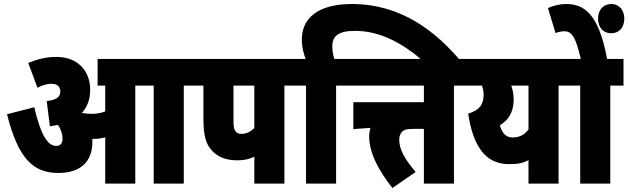

<svg xmlns="http://www.w3.org/2000/svg" viewBox="-20 -916 3135 958"><path d="M441 -209C441 -214 441 -219 441 -223C443 -223 445 -223 447 -223C466 -223 486 -225 505 -231V0H655V-489H747V0H897V-489H963V-622H467V-489H505V-360C480 -350 458 -348 435 -348C420 -348 404 -350 391 -352C390 -352 390 -353 389 -353C415 -382 430 -419 430 -468C430 -563 367 -632 262 -632C205 -632 164 -619 121 -602L167 -478C192 -492 217 -498 237 -498C268 -498 281 -482 281 -459C281 -432 259 -416 213 -412L229 -286C243 -288 256 -290 269 -293C283 -272 292 -250 292 -222C292 -204 284 -188 260 -188C218 -188 183 -243 151 -381L15 -346C71 -124 146 -53 271 -53C382 -53 441 -109 441 -209Z M1399 -489H1465V-622H951V-489H995V-325C995 -238 1008 -200 1032 -171C1058 -139 1098 -116 1164 -116C1198 -116 1224 -122 1249 -134V0H1399ZM1249 -489V-277C1230 -258 1208 -248 1185 -248C1171 -248 1162 -252 1156 -260C1146 -273 1145 -287 1145 -322V-489Z M1507 -489V0H1657V-489H1723V-622H1648C1642 -641 1638 -662 1638 -684C1638 -733 1664 -762 1751 -762C1875 -762 1986 -702 2087 -615H2276C2153 -758 1984 -896 1735 -896C1568 -896 1486 -826 1486 -719C1486 -680 1495 -649 1505 -622H1453V-489Z M1938 22 2054 -58C2004 -117 1972 -167 1972 -218C1972 -233 1976 -246 1983 -255C1993 -268 2008 -273 2046 -273H2095V0H2245V-489H2311V-622H1711V-489H2095V-406H1743V-272L1829 -278C1824 -265 1822 -251 1822 -236C1822 -150 1873 -60 1938 22Z M2833 -622H2299V-489H2385C2390 -474 2393 -457 2393 -444C2393 -395 2373 -366 2316 -349C2340 -190 2400 -97 2519 -97C2560 -97 2588 -101 2617 -117V0H2767V-489H2833ZM2474 -291C2515 -315 2543 -354 2543 -420C2543 -446 2538 -468 2531 -489H2617V-270C2597 -244 2573 -230 2537 -230C2504 -230 2485 -253 2474 -291Z M3025 -489H3091V-622H3009C2967 -852 2891 -896 2805 -896C2775 -896 2741 -888 2714 -876L2752 -751C2766 -757 2781 -760 2796 -760C2839 -760 2855 -717 2878 -622H2821V-489H2875V0H3025ZM2964 -823C2964 -780 2989 -750 3030 -750C3070 -750 3095 -780 3095 -823C3095 -865 3070 -896 3030 -896C2989 -896 2964 -865 2964 -823Z"/></svg>

Font: Noto Sans ExtraCondensed Black
Style: Italic
Weight: 900
Width: 2
Italic angle: -12°
Designer: Monotype Design Team
Foundry: Monotype Imaging Inc.
Version: Version 2.013